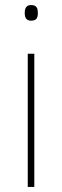

<svg xmlns="http://www.w3.org/2000/svg" viewBox="-20 -741 247 761"><path d="M103 -721C83 -721 78 -706 78 -690C78 -673 83 -659 103 -659C127 -659 130 -673 130 -690C130 -706 127 -721 103 -721ZM116 -528H90V0H116Z"/></svg>

Font: Noto Sans Arabic UI Th
Style: Regular
Weight: 100
Designer: Monotype Design Team, Nadine Chahine and Nizar Qandah
Foundry: Monotype Imaging Inc.
Version: Version 2.010